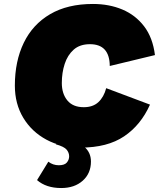

<svg xmlns="http://www.w3.org/2000/svg" viewBox="-20 -734 802 969"><path d="M386 11Q289 11 214.5 -29Q140 -69 97.5 -139.5Q55 -210 55 -302Q55 -425 100 -518Q145 -611 233 -662.5Q321 -714 449 -714Q531 -714 597.5 -686Q664 -658 707.5 -601Q751 -544 762 -456L534 -401Q533 -511 434 -511Q383 -511 352 -483.5Q321 -456 306.5 -411.5Q292 -367 292 -315Q292 -261 320 -227Q348 -193 403 -193Q449 -193 476.5 -218.5Q504 -244 516 -289L737 -206Q691 -103 606.5 -46Q522 11 386 11ZM261 -6 307 -29Q370 -23 404.5 6Q439 35 439 81Q439 141 397.5 178Q356 215 289 215Q213 215 167 175L224 82Q247 100 277 100Q306 100 317.5 86Q329 72 329 55Q329 37 316.5 21.5Q304 6 261 -6Z"/></svg>

Font: Prodigy Sans Black
Style: Italic
Weight: 900
Italic angle: -13°
Designer: Wei Huang
Foundry: Wei Huang
Version: Version 1.003; ttfautohint (v1.8.3)